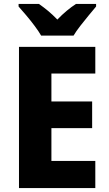

<svg xmlns="http://www.w3.org/2000/svg" viewBox="-20 -951 551 971"><path d="M462 0H76V-714H462V-579H240V-438H446V-303H240V-137H462ZM188 -771Q176 -792 155.5 -819.5Q135 -847 113 -873Q91 -899 74 -918V-931H177Q200 -915 223 -896Q246 -877 270 -852Q294 -877 317.5 -896.5Q341 -916 364 -931H466V-918Q450 -899 428.5 -873Q407 -847 386 -820Q365 -793 352 -771Z"/></svg>

Font: Noto Sans Devanagari UI SemiCondensed ExtraBold
Style: Regular
Weight: 800
Width: 4
Designer: Jelle Bosma - Monotype Design Team
Foundry: Monotype Imaging Inc.
Version: Version 2.004; ttfautohint (v1.8.4.7-5d5b)